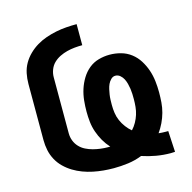

<svg xmlns="http://www.w3.org/2000/svg" viewBox="-109 -852 968 969"><g transform="rotate(-15 375.0 -367.0)"><path d="M666 9Q628 9 590.5 2.5Q553 -4 517 -16Q482 -2 444 3Q406 8 369 8Q342 8 315 5.5Q288 3 261.5 -2.5Q235 -8 209.5 -17.5Q184 -27 161 -41Q138 -55 118.5 -74Q99 -93 86 -117Q73 -141 67.5 -167.5Q62 -194 62 -221V-514Q62 -542 67.5 -569Q73 -596 86.5 -619.5Q100 -643 120 -662.5Q140 -682 163.5 -696Q187 -710 213 -719Q239 -728 266 -733.5Q293 -739 320.5 -741Q348 -743 375 -743V-633Q355 -633 334.5 -631Q314 -629 294.5 -624Q275 -619 256.5 -610Q238 -601 223.5 -587Q209 -573 201.5 -553.5Q194 -534 194 -514V-221Q194 -201 201 -182.5Q208 -164 221.5 -149.5Q235 -135 253 -126Q271 -117 290 -112Q309 -107 328.5 -104.5Q348 -102 368 -102H379Q360 -123 346.5 -146.5Q333 -170 324 -196Q315 -222 312 -249Q309 -276 309 -303Q309 -332 312 -361.5Q315 -391 324 -419Q333 -447 348.5 -472.5Q364 -498 386.5 -516.5Q409 -535 437.5 -543Q466 -551 495 -551Q525 -551 554 -543Q583 -535 606.5 -517Q630 -499 646 -473.5Q662 -448 671.5 -420Q681 -392 684.5 -362.5Q688 -333 688 -303Q688 -277 686 -250.5Q684 -224 677 -198.5Q670 -173 658.5 -149Q647 -125 632 -104Q641 -103 650 -102.5Q659 -102 668 -102H682L688 8Q683 8 677 8.5Q671 9 666 9ZM506 -153Q520 -168 530 -186Q540 -204 546 -223Q552 -242 554 -262.5Q556 -283 556 -303Q556 -317 555.5 -330.5Q555 -344 553 -357.5Q551 -371 547.5 -384.5Q544 -398 538 -410Q532 -422 521 -431.5Q510 -441 496 -441Q483 -441 473 -431Q463 -421 457.5 -409Q452 -397 449 -383.5Q446 -370 444 -357Q442 -344 441.5 -330.5Q441 -317 441 -303Q441 -282 444 -261Q447 -240 455.5 -220.5Q464 -201 477 -183.5Q490 -166 506 -153Z"/></g></svg>

Font: Iosevka Aile Extrabold
Style: Regular
Weight: 800
Designer: Belleve Invis
Foundry: Belleve Invis
Version: Version 27.3.5; ttfautohint (v1.8.4)